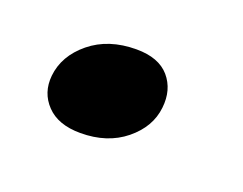

<svg xmlns="http://www.w3.org/2000/svg" viewBox="-41 -188 328 259"><g transform="rotate(20 123.0 -58.0)"><path d="M87.5 7.5Q55.5 7.5 39 -9.8Q22.5 -27 25 -52Q28 -81.5 54.2 -103Q80.5 -124.5 120.5 -124.5Q152.5 -124.5 167.8 -106.8Q183 -89 180 -62.5Q177 -34 151.5 -13.2Q126 7.5 87.5 7.5Z"/></g></svg>

Font: Fraunces 9pt Soft
Style: Italic
Weight: 400
Italic angle: -16°
Version: Version 1.000;[0bf87f6ff]